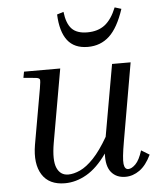

<svg xmlns="http://www.w3.org/2000/svg" viewBox="-53 -789 712 845"><g transform="rotate(-5 302.5 -366.0)"><path d="M468 5Q428 5 405.5 -22Q383 -49 386 -105Q343 -44 296 -17Q249 10 200 10Q130 10 99.5 -38.5Q69 -87 83 -170L126 -414Q132 -448 130 -454.5Q128 -461 113 -463L58 -468L63 -495H223L166 -171Q153 -95 168 -61Q183 -27 218 -27Q242 -27 270.5 -40Q299 -53 330.5 -86Q362 -119 396 -178L452 -495H534L474 -150Q461 -76 464 -52Q467 -28 483 -28Q498 -28 515.5 -45.5Q533 -63 546 -105L582 -83Q560 -37 530.5 -16Q501 5 468 5ZM356 -643Q403 -643 433.5 -666.5Q464 -690 485 -742L514 -733Q487 -651 448 -615Q409 -579 353 -579Q293 -579 263 -618Q233 -657 230 -733L259 -742Q265 -690 287.5 -666.5Q310 -643 356 -643Z"/></g></svg>

Font: Inria Serif
Style: Italic
Weight: 400
Italic angle: -10°
Designer: Black Foundry Team
Foundry: Black Foundry
Version: Version 1.000; ttfautohint (v1.8.3)